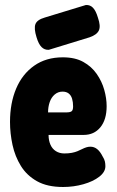

<svg xmlns="http://www.w3.org/2000/svg" viewBox="-20 -728 466 767"><path d="M232 19Q169 19 128 -4Q87 -27 63.5 -65Q40 -103 30 -149Q20 -195 20 -241Q20 -316 44.5 -374Q69 -432 116.5 -465.5Q164 -499 231 -499Q280 -499 313 -480.5Q346 -462 366.5 -432.5Q387 -403 396.5 -369Q406 -335 406 -304Q406 -250 381 -219.5Q356 -189 314 -189H174Q174 -167 181.5 -150Q189 -133 203.5 -124Q218 -115 237 -115Q254 -115 267 -117.5Q280 -120 289.5 -124Q299 -128 308 -132.5Q317 -137 325 -139.5Q333 -142 341 -142Q356 -142 368 -132.5Q380 -123 390 -103Q397 -92 399 -83Q401 -74 401 -64Q401 -41 376.5 -22Q352 -3 313 8Q274 19 232 19ZM172 -279H245Q260 -279 266 -283.5Q272 -288 272 -303Q272 -320 268 -333.5Q264 -347 254.5 -354.5Q245 -362 230 -362Q212 -362 198.5 -350.5Q185 -339 178.5 -320Q172 -301 172 -279ZM175 -529Q158 -528 146 -540Q134 -552 126 -579Q115 -614 121.5 -631.5Q128 -649 159 -658L323 -708Q340 -709 351.5 -697Q363 -685 371 -658Q383 -624 375 -606.5Q367 -589 338 -579Z"/></svg>

Font: Fredoka Condensed SemiBold
Style: Regular
Weight: 600
Width: 3
Designer: Ben Nathan
Foundry: Milena B. Brandão, Ben Nathan
Version: Version 2.001